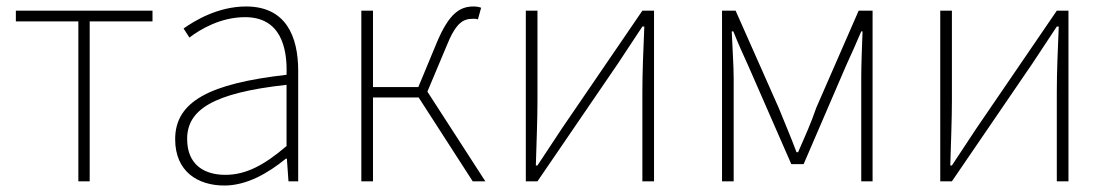

<svg xmlns="http://www.w3.org/2000/svg" viewBox="-20 -560 3425 593"><path d="M29 -494H222V0H257V-494H451V-527H29Z M673 13C743 13 809 -26 863 -70H866L871 0H901V-341C901 -448 863 -540 740 -540C653 -540 581 -496 547 -472L565 -444C599 -470 662 -507 737 -507C846 -507 868 -414 865 -329C628 -302 521 -247 521 -130C521 -30 591 13 673 13ZM676 -20C612 -20 558 -50 558 -131C558 -220 636 -273 865 -298V-109C796 -50 740 -20 676 -20Z M1096 -527V0H1132V-259H1273L1440 0H1479L1300 -277L1358 -415C1388 -491 1411 -502 1441 -502C1449 -502 1451 -502 1456 -500L1466 -536C1462 -538 1452 -540 1443 -540C1401 -540 1367 -520 1328 -426L1272 -291H1132V-527Z M1604 -527V0H1640L1888 -363L1964 -478H1970C1967 -407 1964 -336 1964 -277V0H2000V-527H1964L1716 -164C1694 -131 1662 -82 1640 -49H1635C1637 -120 1640 -191 1640 -249V-527Z M2210 -527V0H2246V-318C2246 -357 2242 -412 2240 -463H2245C2260 -425 2275 -392 2291 -357L2424 -53H2462L2593 -357C2609 -392 2624 -425 2640 -463H2644C2642 -412 2640 -357 2640 -318V0H2675V-527H2632L2501 -227C2486 -182 2465 -136 2445 -90H2440C2423 -136 2403 -182 2385 -227L2252 -527Z M2884 -527V0H2920L3168 -363L3244 -478H3250C3247 -407 3244 -336 3244 -277V0H3280V-527H3244L2996 -164C2974 -131 2942 -82 2920 -49H2915C2917 -120 2920 -191 2920 -249V-527Z"/></svg>

Font: Kinto Sans Thin
Style: Regular
Weight: 100
Designer: Authors: Ryoko NISHIZUKA  (kana & ideographs); Paul D. Hunt (Latin, Greek & Cyrillic); Wenlong ZHANG  (bopomofo); Sandol
Foundry: Adobe Systems Incorporated, ookami Inc.
Version: Version 0.001